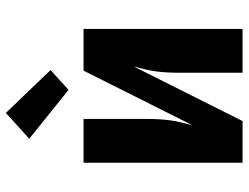

<svg xmlns="http://www.w3.org/2000/svg" viewBox="-114 -714 829 640"><g transform="rotate(-90 300.0 -394.5)"><path d="M77 0V-530H223V-318Q223 -299 222 -280Q221 -261 218.5 -242Q216 -223 211.5 -204.5Q207 -186 202 -167L384 -530H523V0H377V-212Q377 -231 378 -250Q379 -269 381.5 -288Q384 -307 388.5 -325.5Q393 -344 398 -363L216 0ZM320 -580 157 -711 243 -789 386 -640Z"/></g></svg>

Font: Iosevka Curly Heavy Extended
Style: Regular
Weight: 900
Width: 7
Monospace: yes
Designer: Belleve Invis
Foundry: Belleve Invis
Version: Version 11.1.0; ttfautohint (v1.8.3)